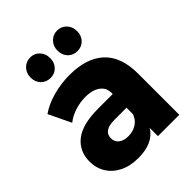

<svg xmlns="http://www.w3.org/2000/svg" viewBox="-237 -971 1109 1109"><g transform="rotate(-45 318.0 -416.5)"><path d="M125.6 -758.9Q125.6 -795.6 148.9 -819.4Q172.2 -843.3 206.7 -843.3Q240 -843.3 262.8 -819.4Q285.6 -795.6 285.6 -758.9Q285.6 -722.2 262.8 -698.9Q240 -675.6 206.7 -675.6Q172.2 -675.6 148.9 -698.9Q125.6 -722.2 125.6 -758.9ZM345.6 -758.9Q345.6 -795.6 368.9 -819.4Q392.2 -843.3 425.6 -843.3Q460 -843.3 482.8 -819.4Q505.6 -795.6 505.6 -758.9Q505.6 -722.2 482.8 -698.9Q460 -675.6 425.6 -675.6Q391.1 -675.6 368.3 -698.9Q345.6 -722.2 345.6 -758.9ZM581.1 -335.6V0H406.7V-67.8Q361.1 10 237.8 10Q172.2 10 123.9 -13.9Q75.6 -37.8 49.4 -80Q23.3 -122.2 23.3 -174.4Q23.3 -260 85 -308.3Q146.7 -356.7 275.6 -356.7H394.4Q394.4 -383.3 386.7 -403.3Q356.7 -456.7 270 -456.7Q226.7 -456.7 183.9 -442.8Q141.1 -428.9 111.1 -404.4L45.6 -541.1Q92.2 -574.4 158.9 -592.8Q225.6 -611.1 295.6 -611.1Q433.3 -611.1 507.2 -542.8Q581.1 -474.4 581.1 -335.6ZM394.4 -192.2V-244.4H296.7Q205.6 -244.4 205.6 -183.3Q205.6 -154.4 227.2 -137.2Q248.9 -120 285.6 -120Q323.3 -120 352.8 -138.3Q382.2 -156.7 394.4 -192.2Z"/></g></svg>

Font: Paperlogy 9 Black
Style: Regular
Weight: 900
Designer: redesigned by Lee Juim, glyphs from Gmarket Sans & Montserrat
Foundry: PT&
Version: Version 1.001